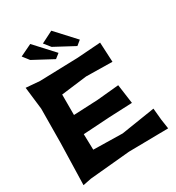

<svg xmlns="http://www.w3.org/2000/svg" viewBox="-212 -1008 1070 1167"><g transform="rotate(-30 323.0 -424.5)"><path d="M116.2 -649.4 19.5 -657.2 38.1 -500 36.1 -260.7 28.3 31.2 86.9 19.5 369.1 -6.8 646.5 -10.7 636.7 -77.1 628.9 -159.2 391.6 -122.1 187.5 -126 184.6 -236.3 372.1 -248 533.2 -254.9 514.6 -389.6 361.3 -375 191.4 -367.2V-510.7L372.1 -533.2L555.7 -530.3L548.8 -668.9L384.8 -657.2ZM93.8 -834 127.9 -790 266.6 -715.8 298.8 -741.2 176.8 -874ZM245.1 -837.9 280.3 -793.9 418.9 -719.7 451.2 -746.1 328.1 -879.9Z"/></g></svg>

Font: MaokenAssortedSans-TC
Style: Regular
Weight: 500
Version: Version 0.83